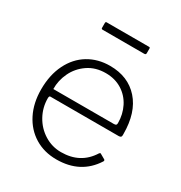

<svg xmlns="http://www.w3.org/2000/svg" viewBox="-172 -846 922 978"><g transform="rotate(30 289.0 -356.5)"><path d="M132 -137C114.7 -168.3 106 -202 106 -238C106 -247.3 108.3 -252 113 -252H517C523 -252.7 526.8 -254.2 528.5 -256.5C530.2 -258.8 531 -262.3 531 -267V-273C531 -357 510.2 -422.5 468.5 -469.5C426.8 -516.5 370.3 -540 299 -540C251.7 -540 209.5 -528.8 172.5 -506.5C135.5 -484.2 106.5 -451.8 85.5 -409.5C64.5 -367.2 54 -317.7 54 -261C54 -207.7 64.3 -160.5 85 -119.5C105.7 -78.5 134.5 -46.7 171.5 -24C208.5 -1.3 251 10 299 10C393.7 10 464.7 -27 512 -101C514.7 -105.7 514.3 -109.3 511 -112L483 -128C479.7 -131.3 476 -130.3 472 -125C434 -64.3 377 -34 301 -34C265.7 -34 233 -43.3 203 -62C173 -80.7 149.3 -105.7 132 -137ZM462 -293H107C106.3 -326.3 113.5 -358.7 128.5 -390C143.5 -421.3 165.7 -447 195 -467C224.3 -487 259 -497 299 -497C335 -497 366.7 -488.5 394 -471.5C421.3 -454.5 442.3 -431.5 457 -402.5C471.7 -373.5 479 -341.7 479 -307C479 -301.7 477.8 -298 475.5 -296C473.2 -294 468.7 -293 462 -293ZM428 -689V-717C428 -721 426 -723 422 -723H172C168 -723 166 -720.3 166 -715V-689C166 -685.7 166.5 -683.3 167.5 -682C168.5 -680.7 170.7 -680 174 -680H417C421 -680 423.8 -680.7 425.5 -682C427.2 -683.3 428 -685.7 428 -689Z"/></g></svg>

Font: Libre Franklin ExtraLight
Style: Regular
Weight: 275
Designer: Pablo Impallari, Rodrigo Fuenzalida
Foundry: Impallari Type
Version: Version 1.002; ttfautohint (v1.5)